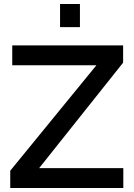

<svg xmlns="http://www.w3.org/2000/svg" viewBox="-20 -936 669 956"><path d="M31 -86 460 -611H41V-710H593V-624L175 -99H594V0H31ZM279 -801V-916H378V-801Z"/></svg>

Font: Raleway SemiBold
Style: Regular
Weight: 600
Designer: Matt McInerney, Pablo Impallari, Rodrigo Fuenzalida
Foundry: Matt McInerney, Pablo Impallari, Rodrigo Fuenzalida
Version: Version 4.026